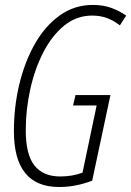

<svg xmlns="http://www.w3.org/2000/svg" viewBox="-20 -745 529 775"><path d="M218.3 9.8Q36.1 9.8 36.1 -215.8Q36.1 -314 58.1 -405.3Q80.1 -496.6 121.3 -568.8Q162.6 -641.1 221.7 -683.1Q280.8 -725.1 354.5 -725.1Q398.4 -725.1 431.4 -712.4Q464.4 -699.7 489.3 -682.1L463.9 -642.6Q439.5 -661.6 412.4 -671.9Q385.3 -682.1 352.1 -682.1Q288.6 -682.1 239 -641.6Q189.5 -601.1 154.8 -533.7Q120.1 -466.3 102.1 -384.3Q84 -302.2 84 -219.2Q84 -121.1 119.1 -76.9Q154.3 -32.7 223.1 -32.7Q272 -32.7 313 -47.9L370.1 -319.3H274.9L284.7 -361.3H425.8L352.1 -15.6Q321.3 -3.9 288.3 2.9Q255.4 9.8 218.3 9.8Z"/></svg>

Font: Open Sans Condensed Light
Style: Italic
Weight: 300
Width: 3
Italic angle: -12°
Designer: Monotype Design Team
Foundry: Monotype Imaging Inc.
Version: Version 3.000; ttfautohint (v1.8.4)